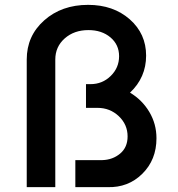

<svg xmlns="http://www.w3.org/2000/svg" viewBox="-20 -770 734 790"><path d="M515 -388.8Q565 -358.8 594.4 -309.4Q623.8 -260 623.8 -201.2Q623.8 -112.5 565.6 -55Q507.5 2.5 422.5 0H290V-111.2H401.2Q443.8 -112.5 474.4 -138.1Q505 -163.8 505 -208.8Q505 -257.5 468.8 -291.9Q432.5 -326.2 381.2 -326.2H333.8V-423.8H352.5Q401.2 -423.8 435.6 -457.5Q470 -491.2 470 -538.8Q470 -586.2 434.4 -616.2Q398.8 -646.2 343.8 -646.2Q285 -646.2 246.2 -611.9Q207.5 -577.5 207.5 -525V0H90V-525Q90 -622.5 161.9 -686.2Q233.8 -750 342.5 -750Q446.2 -750 513.8 -690.6Q581.2 -631.2 581.2 -541.2Q581.2 -451.2 515 -388.8Z"/></svg>

Font: Now Medium
Style: Regular
Weight: 500
Designer: Alfredo Marco Pradil
Foundry: Alfredo Marco Pradil
Version: Version 1.002;PS 001.002;hotconv 1.0.88;makeotf.lib2.5.64775